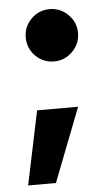

<svg xmlns="http://www.w3.org/2000/svg" viewBox="-49 -548 387 695"><g transform="rotate(-5 145.0 -200.5)"><path d="M25 114 81 -154H230L126 114ZM158 -325Q118 -325 90.5 -353Q63 -381 63 -420Q63 -459 90.5 -487Q118 -515 158 -515Q197 -515 225 -487Q253 -459 253 -420Q253 -381 225 -353Q197 -325 158 -325Z"/></g></svg>

Font: Rethink Sans ExtraBold
Style: Regular
Weight: 800
Designer: The Rethink Sans project authors (Hans Thiessen). DM Sans designed by Colophon Foundry.
Foundry: Rethink Communications LLC
Version: Version 1.001